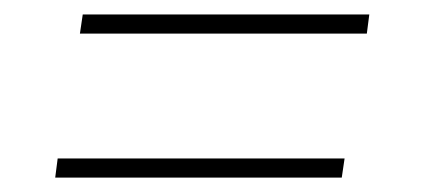

<svg xmlns="http://www.w3.org/2000/svg" viewBox="-20 -458 586 265"><path d="M486.3 -411.6H90.3L94.2 -438H489.7ZM451.7 -212.9H56.2L59.6 -239.3H455.6Z"/></svg>

Font: TypoPRO Roboto
Style: Italic
Weight: 250
Italic angle: -12°
Designer: Google
Version: Version 2.136; 2016